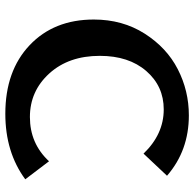

<svg xmlns="http://www.w3.org/2000/svg" viewBox="-24 -680 712 703"><g transform="rotate(90 331.5 -329.0)"><path d="M397 7Q240 7 146 -82Q52 -171 52 -317Q52 -422 103.5 -503Q155 -584 234 -624.5Q313 -665 403 -665Q532 -665 624 -585L543 -499Q472 -573 381 -573Q296 -573 240.5 -509Q185 -445 185 -339Q185 -225 249.5 -154Q314 -83 409 -83Q506 -83 571 -153L637 -66Q538 7 397 7Z"/></g></svg>

Font: EauTest
Style: Bold
Weight: 700
Designer: Christian Thalmann (Catharsis Fonts)
Version: Version 0.001;PS 000.001;hotconv 1.0.88;makeotf.lib2.5.64775